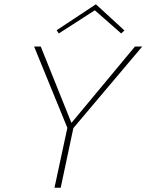

<svg xmlns="http://www.w3.org/2000/svg" viewBox="-20 -875 683 895"><path d="M254 -719 244 -734 427 -855 560 -733 545 -719 422 -827ZM322 -278 263 0H234L294 -279L139 -658H170L313 -302L609 -658H643Z"/></svg>

Font: Ysabeau Infant Extralight
Style: Italic
Weight: 200
Italic angle: -12°
Designer: Christian Thalmann (Catharsis Fonts)
Version: Version 0.003